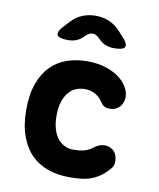

<svg xmlns="http://www.w3.org/2000/svg" viewBox="-88 -854 775 933"><g transform="rotate(10 300.0 -387.5)"><path d="M55 -278Q55 -353 74.5 -406.5Q94 -460 127.5 -494Q161 -528 207 -544Q253 -560 306 -560Q351 -560 386.5 -550.5Q422 -541 448.5 -525Q475 -509 491.5 -489.5Q508 -470 515 -450Q525 -421 515.5 -394.5Q506 -368 481 -357Q464 -350 443 -352.5Q422 -355 411 -372Q395 -398 371.5 -411.5Q348 -425 319 -425Q298 -425 277.5 -417.5Q257 -410 241 -392Q225 -374 215 -345Q205 -316 205 -274Q205 -235 214 -206.5Q223 -178 238 -160Q253 -142 273 -133.5Q293 -125 315 -125Q343 -125 365.5 -130.5Q388 -136 410 -153Q430 -169 454.5 -172Q479 -175 500 -160Q510 -153 516 -141.5Q522 -130 524 -117Q526 -104 523.5 -91Q521 -78 513 -69Q491 -43 469 -27.5Q447 -12 423 -3.5Q399 5 372.5 7.5Q346 10 317 10Q259 10 211 -7Q163 -24 128.5 -59Q94 -94 74.5 -148.5Q55 -203 55 -278ZM195 -645Q149 -645 142 -661Q135 -677 167 -710L190 -735Q215 -761 244.5 -773Q274 -785 309 -785Q344 -785 373.5 -773Q403 -761 428 -735L451 -710Q483 -677 476 -661Q469 -645 423 -645Q400 -645 381 -652.5Q362 -660 346 -677L344 -679Q326 -697 309 -697Q292 -697 274 -679L272 -677Q256 -660 237 -652.5Q218 -645 195 -645Z"/></g></svg>

Font: Maple Mono ExtraBold
Style: Regular
Weight: 800
Monospace: yes
Designer: subframe7536
Version: Version 7.000